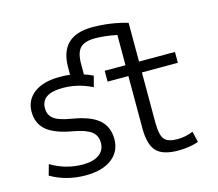

<svg xmlns="http://www.w3.org/2000/svg" viewBox="-105 -874 1156 1018"><g transform="rotate(-15 472.5 -365.0)"><path d="M673.8 -440.4V-167Q673.8 -96.7 693.4 -73.2Q712.9 -49.8 764.6 -49.8Q809.6 -49.8 851.6 -67.4L865.2 -7.8Q814.5 9.8 754.9 9.8Q669.9 9.8 634.8 -26.9Q599.6 -63.5 599.6 -153.3V-440.4H485.4V-500H599.6V-666Q531.2 -679.7 480.5 -679.7Q422.9 -679.7 398.4 -654.3Q374 -628.9 374 -567.4V-509.8Q398.4 -502 422.9 -490.2L407.2 -430.7Q330.1 -469.7 246.1 -469.7Q127.9 -469.7 127.9 -389.6Q127.9 -353.5 153.8 -332.5Q179.7 -311.5 250 -299.8Q351.6 -283.2 396.5 -244.1Q441.4 -205.1 441.4 -137.2Q441.4 -69.3 389.6 -29.8Q337.9 9.8 246.1 9.8Q139.6 9.8 54.7 -40L71.3 -98.6Q153.3 -49.8 246.1 -49.8Q303.7 -49.8 335.4 -72.8Q367.2 -95.7 367.2 -136.7Q367.2 -176.8 338.9 -198.7Q310.5 -220.7 242.2 -233.4Q143.6 -250 99.1 -287.6Q54.7 -325.2 54.7 -389.6Q54.7 -454.1 105 -492.2Q155.3 -530.3 246.1 -530.3Q276.4 -530.3 302.7 -527.3V-567.4Q302.7 -740.2 480.5 -740.2Q580.1 -740.2 673.8 -712.9V-500H871.1V-440.4Z"/></g></svg>

Font: Mgen+ 1c regular
Style: Regular
Weight: 400
Designer: [Source Han Sans]
Ryoko NISHIZUKA  (kana & ideographs); Paul D. Hunt (Latin, Greek & Cyrillic); Wenlong ZHANG  (bopomofo
Version: Version 1.059.20150602